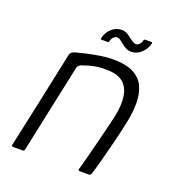

<svg xmlns="http://www.w3.org/2000/svg" viewBox="-114 -692 717 784"><g transform="rotate(20 245.0 -300.5)"><path d="M29 0Q26 0 24 -1.5Q22 -3 23 -6Q46 -113 69 -219.5Q92 -326 114 -432Q116 -438 120 -442Q124 -446 137 -450Q151 -454 177.5 -460Q204 -466 234.5 -471Q265 -476 290 -476Q347 -476 380 -459Q413 -442 427 -411Q441 -380 441 -339.5Q441 -299 431 -252Q421 -205 409 -157Q397 -109 386.5 -70Q376 -31 369 -10Q367 -3 364.5 -1.5Q362 0 355 0H318Q311 0 313 -8Q315 -14 320 -32.5Q325 -51 332 -78Q339 -105 347 -136.5Q355 -168 362.5 -199Q370 -230 376 -255Q388 -309 382.5 -347.5Q377 -386 352.5 -406.5Q328 -427 280 -427Q254 -428 228.5 -423Q203 -418 182 -410Q176 -409 169 -404Q162 -399 160 -388Q140 -294 119.5 -198.5Q99 -103 79 -7Q78 -4 76.5 -2Q75 0 72 0ZM219 -535Q213 -535 215 -540Q221 -567 240 -584Q259 -601 284 -601Q299 -601 311.5 -592.5Q324 -584 336 -575Q348 -566 357 -566Q364 -566 371 -573Q378 -580 380 -590Q381 -593 382.5 -594.5Q384 -596 385 -596H413Q419 -596 417 -590Q412 -567 392.5 -548.5Q373 -530 349 -530Q333 -530 319.5 -539Q306 -548 295.5 -557Q285 -566 276 -566Q268 -566 260.5 -558.5Q253 -551 251 -540Q250 -535 246 -535Z"/></g></svg>

Font: Glory Light
Style: Italic
Weight: 300
Italic angle: -12°
Version: Version 1.011